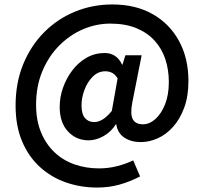

<svg xmlns="http://www.w3.org/2000/svg" viewBox="-20 -678 915 862"><path d="M416 164Q342 164 276 141Q210 118 159 71.5Q108 25 79 -44Q50 -113 50 -204Q50 -307 84.5 -390.5Q119 -474 179 -534Q239 -594 317.5 -626Q396 -658 484 -658Q589 -658 665.5 -614.5Q742 -571 784 -493.5Q826 -416 826 -314Q826 -246 807 -194.5Q788 -143 757 -108.5Q726 -74 688 -57Q650 -40 612 -40Q569 -40 538.5 -60Q508 -80 502 -120H500Q479 -86 445 -67Q411 -48 378 -48Q322 -48 285 -88Q248 -128 248 -198Q248 -242 263 -284.5Q278 -327 305 -362.5Q332 -398 369 -419Q406 -440 450 -440Q476 -440 495.5 -427.5Q515 -415 528 -388H530L543 -430H616L574 -218Q564 -166 576 -143Q588 -120 622 -120Q651 -120 677.5 -143.5Q704 -167 721 -209.5Q738 -252 738 -310Q738 -364 722.5 -411.5Q707 -459 674.5 -495Q642 -531 592.5 -551.5Q543 -572 475 -572Q412 -572 352.5 -546.5Q293 -521 245.5 -473Q198 -425 170 -358Q142 -291 142 -208Q142 -138 164 -84.5Q186 -31 224.5 5.5Q263 42 314.5 60Q366 78 424 78Q466 78 505.5 68Q545 58 578 42L609 114Q563 138 516 151Q469 164 416 164ZM403 -130Q421 -130 440.5 -141.5Q460 -153 482 -180L508 -326Q498 -343 484 -350.5Q470 -358 453 -358Q420 -358 396 -333.5Q372 -309 359 -274Q346 -239 346 -205Q346 -166 361.5 -148Q377 -130 403 -130Z"/></svg>

Font: Source Sans 3 SemiBold
Style: Regular
Weight: 600
Designer: Paul D. Hunt
Foundry: Adobe
Version: Version 3.046;hotconv 1.0.118;makeotfexe 2.5.65603